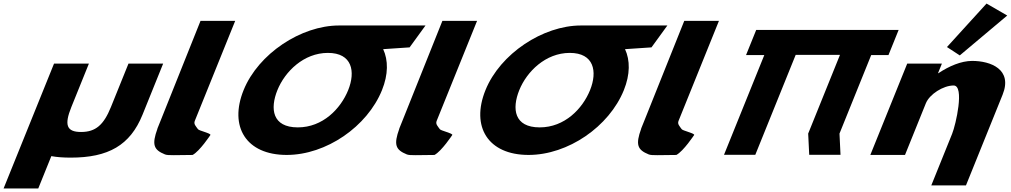

<svg xmlns="http://www.w3.org/2000/svg" viewBox="-35 -870 5675 1078"><path d="M464.2 -513H268.4L-14.8 188H179.9L253.2 6.6C283.8 12.3 320 15 362 15C573.2 15 695.7 -54 765.2 -226L881.1 -513H686.4L587.8 -269C547 -168 501.6 -129 420.2 -129C338.8 -129 324.8 -168 365.6 -269Z M1090.9 -753H1285.6L1058.6 -191C1051.5 -173 1064.5 -161.8 1076.2 -145C1082.5 -135.7 1142.4 -124 1147 -113C1147 -113 1086.6 -21.3 1046.4 0C953.9 0 909.3 4.3 891.3 -3C827.4 -28.9 816.5 -57.6 849.2 -148L848.7 -148L856.2 -166.5C860.1 -176.7 864.5 -187.5 869.3 -199L869.7 -200Z M1522.5 -363.9C1564.7 -468.4 1670.3 -572.8 1805.7 -573L1805.7 -573L1806 -573H1806.1C1942.6 -573 1962.1 -468.5 1919.9 -363.9C1877.6 -259.4 1777.4 -154.8 1637.2 -154.8C1493.2 -154.8 1480.3 -259.4 1522.5 -363.9ZM1867.9 -727 1867.8 -726.9C1655.7 -726.6 1415.4 -568.6 1332.7 -363.9C1249.9 -159.1 1346.5 -0.1 1574.7 -0.1C1796.3 -0.1 2026.9 -159.1 2109.7 -363.9C2145.4 -452.3 2145.2 -531.9 2116.3 -594L2264.8 -604L2354.1 -727Z M2448.9 -753H2643.6L2416.6 -191C2409.5 -173 2422.5 -161.8 2434.2 -145C2440.5 -135.7 2500.4 -124 2505 -113C2505 -113 2444.6 -21.3 2404.4 0C2311.9 0 2267.3 4.3 2249.3 -3C2185.4 -28.9 2174.5 -57.6 2207.2 -148L2206.7 -148L2214.2 -166.5C2218.1 -176.7 2222.5 -187.5 2227.3 -199L2227.7 -200Z M2880.5 -363.9C2922.7 -468.4 3028.3 -572.8 3163.7 -573L3163.7 -573L3164 -573H3164.1C3300.6 -573 3320.1 -468.5 3277.9 -363.9C3235.6 -259.4 3135.4 -154.8 2995.2 -154.8C2851.2 -154.8 2838.3 -259.4 2880.5 -363.9ZM3225.9 -727 3225.8 -726.9C3013.7 -726.6 2773.4 -568.6 2690.7 -363.9C2607.9 -159.1 2704.5 -0.1 2932.7 -0.1C3154.3 -0.1 3384.9 -159.1 3467.7 -363.9C3503.4 -452.3 3503.2 -531.9 3474.3 -594L3622.8 -604L3712.1 -727Z M3806.9 -753H4001.6L3774.6 -191C3767.5 -173 3780.5 -161.8 3792.2 -145C3798.5 -135.7 3858.4 -124 3863 -113C3863 -113 3802.6 -21.3 3762.4 0C3669.9 0 3625.3 4.3 3607.3 -3C3543.4 -28.9 3532.5 -57.6 3565.2 -148L3564.7 -148L3572.2 -166.5C3576.1 -176.7 3580.5 -187.5 3585.3 -199L3585.7 -200Z M4432.4 -561.9H4681.1L4502.6 -120L4508.4 -0.9H4684.1L4678.4 -120L4856.5 -561H4953.5L5010.5 -702H4913.5L4913.6 -702.1H4737.8H4489.1H4313.3L4313.2 -702H4210.8L4153.8 -561H4256.3L4030 -0.9H4205.7Z M5281.8 -605.9 5353.8 -558.9 5620.2 -782.8 5504 -850ZM4851.5 0H5046.2L5163.3 -290C5183.9 -341 5260.9 -390 5319.2 -390C5381.9 -390 5331.5 -170 5310.9 -119L5193.8 171H5388.5L5594.1 -338C5651.9 -481 5526.8 -528 5423.4 -528C5361.8 -528 5294 -499 5233.8 -459H5231.6L5253.4 -513H5058.7Z"/></svg>

Font: Hussar
Style: BdWideOblFour
Weight: 700
Foundry: Cannot Into Space Fonts
Version: Version 2.00